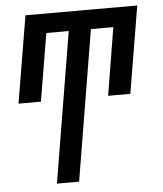

<svg xmlns="http://www.w3.org/2000/svg" viewBox="-53 -566 705 828"><g transform="rotate(-5 300.0 -152.5)"><path d="M160 215 268 -436H171L122 -143H25L88 -520H572L509 -143H413L461 -436H364L256 215Z"/></g></svg>

Font: Iosevka SS04 Medium Extended
Style: Italic
Weight: 500
Width: 7
Italic angle: -9°
Monospace: yes
Designer: Belleve Invis
Foundry: Belleve Invis
Version: Version 19.0.0; ttfautohint (v1.8.4)